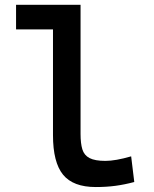

<svg xmlns="http://www.w3.org/2000/svg" viewBox="-20 -752 626 782"><path d="M370.1 9.8Q277.8 9.8 236.8 -40.5Q195.8 -90.8 195.8 -201.7V-732.4H308.1V-206.5Q308.1 -168 315.4 -143.8Q322.8 -119.6 344.7 -108.2Q366.7 -96.7 409.2 -96.7Q450.2 -96.7 514.2 -115.2L526.9 -10.7Q486.8 0 449.7 4.9Q412.6 9.8 370.1 9.8ZM45.4 -632.3V-732.4H204.6V-632.3Z"/></svg>

Font: Cascadia Mono Medium
Style: Regular
Weight: 500
Monospace: yes
Designer: Aaron Bell
Foundry: Saja Typeworks
Version: Version 2407.024